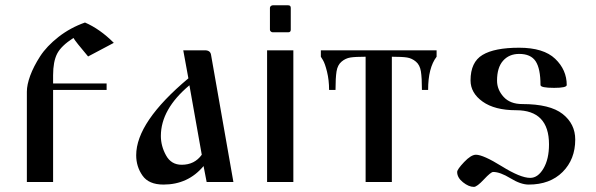

<svg xmlns="http://www.w3.org/2000/svg" viewBox="-20 -691 2263 729"><path d="M82 0H181.6V-349.6H384.8V-374H181.6V-405.3C181.6 -439.8 186.7 -467 196.8 -486.8C206.9 -506.7 227.5 -526.7 258.8 -546.9C264 -537.8 282.6 -514.3 314.5 -476.6L412.1 -528.3C377 -563.5 340.5 -589.2 302.7 -605.5C265.6 -592.4 232.1 -574.2 202.1 -550.8C172.2 -527.3 148.9 -502.8 132.3 -477.1C115.7 -451.3 103.2 -426.9 94.7 -403.8C86.3 -380.7 82 -360.4 82 -342.8Z M781.2 -483.4C779.3 -494.5 771.5 -500 757.8 -500H675.8L695.3 -393.6C563.2 -282.9 497.1 -185.5 497.1 -101.6C497.1 -72.9 505 -47.2 521 -24.4C536.9 -1.6 563.5 9.8 600.6 9.8C663.1 9.8 713.9 -13.7 752.9 -60.5L764.6 0H866.2ZM746.1 -103.5C727.9 -78.1 702.5 -65.4 669.9 -65.4C643.2 -65.4 623.4 -77.3 610.4 -101.1C597.3 -124.8 590.8 -149.4 590.8 -174.8C590.8 -242.5 627 -306.6 699.2 -367.2Z M1015.6 -568.4H1074.2C1080.7 -568.4 1084 -571.6 1084 -578.1V-661.1C1084 -667.6 1080.7 -670.9 1074.2 -670.9H1015.6C1013 -670.9 1010.6 -669.9 1008.3 -668C1006 -666 1004.9 -663.7 1004.9 -661.1V-578.1C1004.9 -575.5 1006 -573.2 1008.3 -571.3C1010.6 -569.3 1013 -568.4 1015.6 -568.4ZM994.1 -500V0H1093.8V-500Z M1368.2 0H1467.8V-475.6C1493.8 -475.6 1513 -474.6 1525.4 -472.7C1537.8 -470.7 1549 -465.5 1559.1 -457C1569.2 -448.6 1575.5 -436.2 1578.1 -419.9C1580.7 -403.6 1582 -380.2 1582 -349.6H1605.5C1605.5 -405.6 1616.2 -447.6 1637.7 -475.6V-500H1198.2V-475.6L1206.1 -462.9C1211.3 -454.4 1216.5 -439.6 1221.7 -418.5C1226.9 -397.3 1229.5 -374.3 1229.5 -349.6H1253.9C1253.9 -380.2 1255.2 -403.6 1257.8 -419.9C1260.4 -436.2 1266.8 -448.6 1276.9 -457C1286.9 -465.5 1298.2 -470.7 1310.5 -472.7C1322.9 -474.6 1342.1 -475.6 1368.2 -475.6Z M1852.5 -38.1C1870.1 -38.1 1891.9 -30.1 1918 -14.2C1944 1.8 1967.1 9.8 1987.3 9.8C2041.3 9.8 2084.3 -6.2 2116.2 -38.1C2148.1 -70 2164.1 -111 2164.1 -161.1C2164.1 -200.8 2148.1 -233.2 2116.2 -258.3C2084.3 -283.4 2033.2 -295.9 1962.9 -295.9C1932.3 -295.9 1908.7 -305 1892.1 -323.2C1875.5 -341.5 1867.2 -362 1867.2 -384.8C1867.2 -418 1874.8 -443.2 1890.1 -460.4C1905.4 -477.7 1925.8 -486.3 1951.2 -486.3C1980.5 -486.3 2001.3 -477.1 2013.7 -458.5C2026 -439.9 2032.2 -409.8 2032.2 -368.2C2032.2 -361 2049.5 -357.4 2084 -357.4C2115.9 -357.4 2131.8 -361 2131.8 -368.2C2131.8 -406.6 2117.2 -439.8 2087.9 -467.8C2058.6 -495.8 2013 -509.8 1951.2 -509.8C1888.7 -509.8 1842.3 -500.7 1812 -482.4C1781.7 -464.2 1766.6 -432 1766.6 -385.7C1766.6 -353.8 1781.9 -327 1812.5 -305.2C1843.1 -283.4 1885.4 -272.5 1939.5 -272.5C2022.8 -272.5 2064.5 -229.2 2064.5 -142.6C2064.5 -105.5 2057.5 -75 2043.5 -51.3C2029.5 -27.5 2012.7 -15.6 1993.2 -15.6C1968.4 -15.6 1932.5 -30.3 1885.3 -59.6C1838.1 -88.9 1805.3 -103.5 1787.1 -103.5C1774.7 -103.5 1759.8 -94.2 1742.2 -75.7C1724.6 -57.1 1715.8 -44.6 1715.8 -38.1C1715.8 -23.8 1723.1 -10.7 1737.8 1C1752.4 12.7 1766.3 18.6 1779.3 18.6C1787.1 18.6 1799.8 9.1 1817.4 -9.8C1835 -28.6 1846.7 -38.1 1852.5 -38.1Z"/></svg>

Font: TriodPostnaja
Style: Medium
Weight: 500
Version: 20110805; ttfautohint (v0.96) -l 8 -r 50 -G 200 -x 14 -w "G"